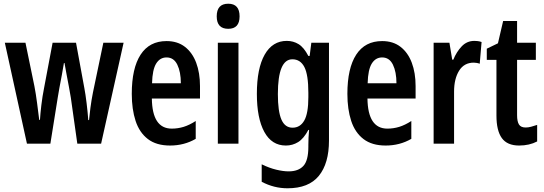

<svg xmlns="http://www.w3.org/2000/svg" viewBox="-20 -773 2928 1033"><path d="M361 -248Q358 -267 351.5 -302Q345 -337 338 -373.5Q331 -410 327 -434H324Q320 -408 313 -371Q306 -334 299.5 -299.5Q293 -265 291 -250L251 0H125L6 -543H117L165 -310Q173 -269 179.5 -218.5Q186 -168 191 -128H195Q197 -161 202.5 -207.5Q208 -254 217 -299L263 -543H389L434 -298Q440 -267 446 -217.5Q452 -168 455 -127H459Q461 -151 466.5 -193Q472 -235 480 -275L536 -543H645L524 0H396Z M876 -552Q935 -552 975 -521Q1015 -490 1035.5 -435.5Q1056 -381 1056 -310V-243H797Q799 -81 904 -81Q937 -81 968 -90.5Q999 -100 1033 -122V-26Q1002 -8 967.5 1Q933 10 895 10Q821 10 775.5 -25Q730 -60 709.5 -122.5Q689 -185 689 -268Q689 -406 736.5 -479Q784 -552 876 -552ZM876 -464Q841 -464 820.5 -431.5Q800 -399 798 -325H953Q953 -386 934 -425Q915 -464 876 -464Z M1208 -753Q1269 -753 1269 -685Q1269 -618 1208 -618Q1146 -618 1146 -685Q1146 -753 1208 -753ZM1263 -543V0H1152V-543Z M1523 -553Q1558 -553 1586.5 -535.5Q1615 -518 1639 -472H1646L1655 -543H1750V-17Q1750 106 1695.5 173Q1641 240 1527 240Q1454 240 1388 205V111Q1429 131 1466.5 140Q1504 149 1533 149Q1585 149 1612 120Q1639 91 1639 17V7Q1639 -33 1643 -74H1639Q1614 -27 1584 -8.5Q1554 10 1518 10Q1442 10 1402 -63.5Q1362 -137 1362 -268Q1362 -405 1404 -479Q1446 -553 1523 -553ZM1553 -454Q1475 -454 1475 -267Q1475 -174 1494 -130Q1513 -86 1554 -86Q1595 -86 1617 -124.5Q1639 -163 1639 -250V-274Q1639 -371 1617.5 -412.5Q1596 -454 1553 -454Z M2036 -552Q2095 -552 2135 -521Q2175 -490 2195.5 -435.5Q2216 -381 2216 -310V-243H1957Q1959 -81 2064 -81Q2097 -81 2128 -90.5Q2159 -100 2193 -122V-26Q2162 -8 2127.5 1Q2093 10 2055 10Q1981 10 1935.5 -25Q1890 -60 1869.5 -122.5Q1849 -185 1849 -268Q1849 -406 1896.5 -479Q1944 -552 2036 -552ZM2036 -464Q2001 -464 1980.5 -431.5Q1960 -399 1958 -325H2113Q2113 -386 2094 -425Q2075 -464 2036 -464Z M2532 -553Q2540 -553 2549.5 -552Q2559 -551 2571 -547L2561 -430Q2554 -433 2544.5 -434.5Q2535 -436 2529 -436Q2477 -436 2450 -392.5Q2423 -349 2423 -280V0H2313V-543H2398L2413 -452H2419Q2436 -494 2464 -523.5Q2492 -553 2532 -553Z M2808 -87Q2822 -87 2837 -91Q2852 -95 2870 -101V-12Q2828 10 2773 10Q2709 10 2680 -30Q2651 -70 2651 -151V-451H2599V-511L2659 -540L2687 -660H2762V-543H2863V-451H2762V-153Q2762 -120 2772 -103.5Q2782 -87 2808 -87Z"/></svg>

Font: Noto Sans Sinhala ExtraCondensed SemiBold
Style: Regular
Weight: 600
Width: 2
Designer: Jelle Bosma - Monotype Design Team
Foundry: Monotype Imaging Inc.
Version: Version 2.006; ttfautohint (v1.8.4.7-5d5b)